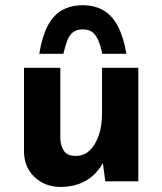

<svg xmlns="http://www.w3.org/2000/svg" viewBox="-20 -697 624 738"><path d="M212.9 21.5Q154.3 21.5 114.3 -15.1Q74.2 -51.8 72.3 -110.4V-436.5H211.9V-162.1Q213.9 -132.8 227.1 -115.2Q240.2 -97.7 271.5 -97.7Q302.7 -97.7 324.7 -118.7Q346.7 -139.6 359.4 -176.3Q372.1 -212.9 372.1 -258.8V-436.5H511.7V0H384.8L374 -80.1L376 -71.3Q361.3 -43.9 338.4 -22.9Q315.4 -2 283.7 9.8Q252 21.5 212.9 21.5ZM297.9 -676.8Q344.7 -676.8 378.4 -656.7Q412.1 -636.7 433.6 -595.2Q455.1 -553.7 465.8 -490.2H373Q367.2 -519.5 358.4 -540.5Q349.6 -561.5 335.9 -572.8Q322.3 -584 297.9 -584Q274.4 -584 260.3 -572.8Q246.1 -561.5 238.3 -540.5Q230.5 -519.5 223.6 -490.2H130.9Q141.6 -555.7 163.1 -597.2Q184.6 -638.7 218.3 -657.7Q252 -676.8 297.9 -676.8Z"/></svg>

Font: Josefin Sans CFJ
Style: Bold
Weight: 700
Designer: Santiago Orozco
Foundry: Typemade
Version: Version 2.001